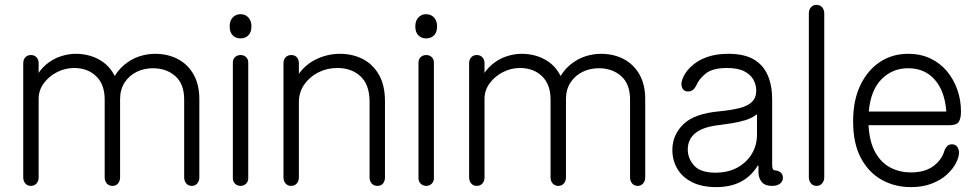

<svg xmlns="http://www.w3.org/2000/svg" viewBox="-20 -750 3992 785"><path d="M106 10Q92 10 83.5 0Q75 -10 75 -25V-491Q75 -506 83.5 -515.5Q92 -525 106 -525Q121 -525 129.5 -515.5Q138 -506 138 -491V-421L126 -432Q143 -465 169.5 -487Q196 -509 227.5 -519.5Q259 -530 290 -530Q347 -530 392 -502.5Q437 -475 458 -419L437 -418Q458 -460 487.5 -484.5Q517 -509 549.5 -519.5Q582 -530 614 -530Q666 -530 707 -508.5Q748 -487 771.5 -445.5Q795 -404 795 -345V-25Q795 -10 786.5 0Q778 10 764 10Q750 10 741.5 0Q733 -10 733 -25V-343Q733 -407 696.5 -439Q660 -471 605 -471Q569 -471 538.5 -456Q508 -441 489.5 -412.5Q471 -384 471 -345V-25Q471 -10 462.5 0Q454 10 440 10Q425 10 416.5 0Q408 -10 408 -25V-343Q408 -405 373 -438.5Q338 -472 283 -472Q246 -472 213 -455Q180 -438 159 -409.5Q138 -381 138 -346V-25Q138 -10 129.5 0Q121 10 106 10Z M964 10Q950 10 941 1Q932 -8 932 -21V-494Q932 -508 941 -516.5Q950 -525 964 -525Q977 -525 986 -516.5Q995 -508 995 -494V-21Q995 -8 986 1Q977 10 964 10ZM963 -593Q944 -593 931.5 -605.5Q919 -618 919 -642Q919 -665 931.5 -678.5Q944 -692 963 -692Q983 -692 995.5 -678.5Q1008 -665 1008 -642Q1008 -618 995.5 -605.5Q983 -593 963 -593Z M1170 10Q1156 10 1147.5 0Q1139 -10 1139 -25V-491Q1139 -507 1148 -516Q1157 -525 1171 -525Q1185 -525 1193.5 -516Q1202 -507 1202 -491V-413L1190 -430Q1219 -480 1267.5 -505Q1316 -530 1370 -530Q1421 -530 1462.5 -509Q1504 -488 1529 -445Q1554 -402 1554 -336V-25Q1554 -10 1546 0Q1538 10 1523 10Q1508 10 1499.5 0Q1491 -10 1491 -25V-334Q1491 -403 1454.5 -437.5Q1418 -472 1359 -472Q1317 -472 1281.5 -454Q1246 -436 1224 -404.5Q1202 -373 1202 -332V-25Q1202 -10 1193.5 0Q1185 10 1170 10Z M1723 10Q1709 10 1700 1Q1691 -8 1691 -21V-494Q1691 -508 1700 -516.5Q1709 -525 1723 -525Q1736 -525 1745 -516.5Q1754 -508 1754 -494V-21Q1754 -8 1745 1Q1736 10 1723 10ZM1722 -593Q1703 -593 1690.5 -605.5Q1678 -618 1678 -642Q1678 -665 1690.5 -678.5Q1703 -692 1722 -692Q1742 -692 1754.5 -678.5Q1767 -665 1767 -642Q1767 -618 1754.5 -605.5Q1742 -593 1722 -593Z M1929 10Q1915 10 1906.5 0Q1898 -10 1898 -25V-491Q1898 -506 1906.5 -515.5Q1915 -525 1929 -525Q1944 -525 1952.5 -515.5Q1961 -506 1961 -491V-421L1949 -432Q1966 -465 1992.5 -487Q2019 -509 2050.5 -519.5Q2082 -530 2113 -530Q2170 -530 2215 -502.5Q2260 -475 2281 -419L2260 -418Q2281 -460 2310.5 -484.5Q2340 -509 2372.5 -519.5Q2405 -530 2437 -530Q2489 -530 2530 -508.5Q2571 -487 2594.5 -445.5Q2618 -404 2618 -345V-25Q2618 -10 2609.5 0Q2601 10 2587 10Q2573 10 2564.5 0Q2556 -10 2556 -25V-343Q2556 -407 2519.5 -439Q2483 -471 2428 -471Q2392 -471 2361.5 -456Q2331 -441 2312.5 -412.5Q2294 -384 2294 -345V-25Q2294 -10 2285.5 0Q2277 10 2263 10Q2248 10 2239.5 0Q2231 -10 2231 -25V-343Q2231 -405 2196 -438.5Q2161 -472 2106 -472Q2069 -472 2036 -455Q2003 -438 1982 -409.5Q1961 -381 1961 -346V-25Q1961 -10 1952.5 0Q1944 10 1929 10Z M2908 15Q2850 15 2810 -5Q2770 -25 2749.5 -59.5Q2729 -94 2729 -137Q2729 -198 2774 -242Q2819 -286 2923 -295Q2972 -300 3005 -308.5Q3038 -317 3055 -334Q3072 -351 3072 -379Q3072 -403 3060.5 -424Q3049 -445 3023 -458.5Q2997 -472 2952 -472Q2893 -472 2865 -449Q2837 -426 2827 -401Q2821 -389 2813 -382.5Q2805 -376 2793 -376Q2780 -376 2773 -384.5Q2766 -393 2766 -408Q2767 -424 2778.5 -444.5Q2790 -465 2813.5 -485Q2837 -505 2873 -517.5Q2909 -530 2958 -530Q3023 -530 3062 -507Q3101 -484 3119 -442Q3137 -400 3137 -345V-77Q3137 -64 3140 -58.5Q3143 -53 3152 -53Q3164 -52 3172.5 -44Q3181 -36 3181 -23Q3181 -9 3169.5 0.5Q3158 10 3137 10Q3107 10 3094 -6.5Q3081 -23 3081 -46V-73H3078Q3052 -30 3010 -7.5Q2968 15 2908 15ZM2905 -44Q2956 -44 2994 -64.5Q3032 -85 3053.5 -120.5Q3075 -156 3075 -199V-280Q3075 -282 3073.5 -282Q3072 -282 3068 -278Q3051 -266 3026.5 -258.5Q3002 -251 2975 -246.5Q2948 -242 2923 -239Q2856 -232 2824 -206.5Q2792 -181 2792 -139Q2792 -102 2818 -73Q2844 -44 2905 -44Z M3318 10Q3304 10 3295.5 -0.5Q3287 -11 3287 -25V-696Q3287 -710 3295.5 -720Q3304 -730 3318 -730Q3333 -730 3341.5 -720Q3350 -710 3350 -696V-25Q3350 -11 3341.5 -0.5Q3333 10 3318 10Z M3704 15Q3639 15 3585.5 -14.5Q3532 -44 3500 -103.5Q3468 -163 3468 -254Q3468 -340 3497.5 -401.5Q3527 -463 3577.5 -496.5Q3628 -530 3693 -530Q3744 -530 3784 -511Q3824 -492 3851.5 -459Q3879 -426 3894 -383.5Q3909 -341 3909 -294Q3909 -266 3900 -252Q3891 -238 3861 -238H3531Q3535 -168 3559.5 -125.5Q3584 -83 3622 -64Q3660 -45 3704 -45Q3762 -45 3797 -71.5Q3832 -98 3842 -136Q3846 -146 3853 -153Q3860 -160 3872 -160Q3886 -160 3893.5 -150Q3901 -140 3901 -124Q3900 -105 3887.5 -81.5Q3875 -58 3851 -36Q3827 -14 3790 0.5Q3753 15 3704 15ZM3532 -294H3849Q3843 -377 3802 -424Q3761 -471 3693 -471Q3629 -471 3584.5 -426.5Q3540 -382 3532 -294Z"/></svg>

Font: National Park Light
Style: Regular
Weight: 300
Designer: Andrea Herstowski, Ben Hoepner
Version: Version 1.009